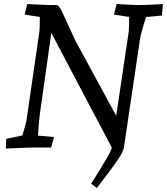

<svg xmlns="http://www.w3.org/2000/svg" viewBox="-20 -730 826 950"><path d="M533 0 234 -567 177 -164Q172 -127 168 -59L247 -52L233 0H142Q122 0 9 5L11 -43L91 -60L99 -88Q109 -121 111 -134L175 -574Q177 -584 177 -646L102 -658L115 -710Q213 -705 231 -705H265L281 -685L353 -529L555 -157L617 -574Q619 -594 619 -646L544 -658L557 -710Q647 -705 665 -705Q706 -705 786 -710L781 -653L703 -646Q678 -570 673 -538L593 0Q588 26 549.5 80Q511 134 459 200L431 179Q477 106 505 58.5Q533 11 533 0Z"/></svg>

Font: Andada Pro
Style: Italic
Weight: 400
Italic angle: -7°
Designer: Carolina Giovagnoli
Foundry: Huerta Tipografica
Version: Version 3.005; ttfautohint (v1.8.4)